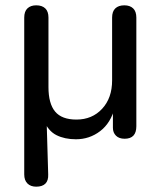

<svg xmlns="http://www.w3.org/2000/svg" viewBox="-20 -514 605 721"><path d="M116 187Q95 187 83 175Q71 163 71 141V-448Q71 -471 83 -482.5Q95 -494 116 -494Q138 -494 150 -482.5Q162 -471 162 -448V-187Q162 -125 187 -95Q212 -65 267 -65Q326 -65 363.5 -105.5Q401 -146 401 -212V-448Q401 -471 413 -482.5Q425 -494 447 -494Q468 -494 480 -482.5Q492 -471 492 -448V-40Q492 7 448 7Q427 7 415.5 -4.5Q404 -16 404 -34V-110H411Q396 -52 356 -21.5Q316 9 265 9Q223 9 192 -6.5Q161 -22 144 -63H155L161 141Q162 164 150.5 175.5Q139 187 116 187Z"/></svg>

Font: Nunito Medium
Style: Regular
Weight: 500
Designer: Vernon Adams
Foundry: Vernon Adams
Version: Version 3.601